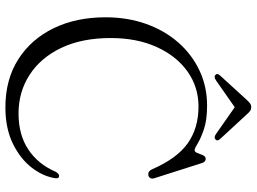

<svg xmlns="http://www.w3.org/2000/svg" viewBox="-137 -776 928 694"><g transform="rotate(90 327.0 -429.0)"><path d="M624.5 -167Q618.5 -122.5 586.8 -80.8Q555 -39 499.8 -11.8Q444.5 15.5 368 15.5Q267.5 15.5 194.5 -31Q121.5 -77.5 82 -159Q42.5 -240.5 42.5 -346Q42.5 -425.5 66.2 -492.5Q90 -559.5 133.2 -609Q176.5 -658.5 234.8 -686Q293 -713.5 361.5 -713.5Q413.5 -713.5 446.8 -702.2Q480 -691 498 -679.8Q516 -668.5 522.5 -668.5Q529.5 -668.5 533 -678.5Q536.5 -688.5 541 -698.5Q545.5 -708.5 554.5 -708.5Q565.5 -708.5 570 -693L624.5 -522Q627 -514 623.5 -508Q620 -502 612 -501Q599 -499.5 592 -514.5Q553 -604.5 498 -643.5Q443 -682.5 365 -682.5Q294.5 -682.5 238.5 -642.8Q182.5 -603 150 -531.5Q117.5 -460 117.5 -365Q117.5 -261 153.2 -186.2Q189 -111.5 250.8 -71.8Q312.5 -32 390 -32Q467 -32 520.2 -67.2Q573.5 -102.5 601 -166.5Q609 -180 617 -178.5Q625.5 -177.5 624.5 -167ZM483 -743Q476 -737.5 464 -746L367.5 -813.5L271 -746Q258.5 -737.5 251.5 -743Q243 -750 253 -760.5L341 -857Q348 -864.5 353.8 -868.8Q359.5 -873 367.5 -873Q375.5 -873 381.2 -868.8Q387 -864.5 393.5 -857L482.5 -760.5Q492 -750 483 -743Z"/></g></svg>

Font: Fraunces 72pt S050 Light
Style: Regular
Weight: 300
Version: Version 1.000; ttfautohint (v1.8.3)